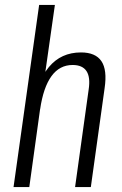

<svg xmlns="http://www.w3.org/2000/svg" viewBox="-20 -760 495 780"><path d="M340 -395Q348 -446 331.5 -471Q315 -496 275 -496Q222 -496 189 -450.5Q156 -405 143 -316L104 -250L112 -309Q129 -428 178.5 -487.5Q228 -547 309 -547Q368 -547 392 -511.5Q416 -476 405 -402L349 0H285ZM139 -740H203L149 -361L99 0H35Z"/></svg>

Font: Pathway Extreme Condensed ExtraLight
Style: Italic
Weight: 250
Width: 3
Italic angle: -8°
Version: Version 1.001;gftools[0.9.26]